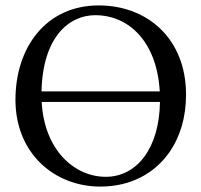

<svg xmlns="http://www.w3.org/2000/svg" viewBox="-20 -678 742 708"><path d="M666 -329C666 -536 523 -658 344 -658C150.3 -658 37 -503.9 37 -310C37 -113 180 10 350 10C460.8 10 549.3 -37.7 604.2 -116C644 -172.7 666 -245 666 -329ZM569.1 -341H133.1C137.4 -540.8 234.2 -622 331 -622C456.1 -622 558.7 -523.2 569.1 -341ZM569.9 -302C567.4 -127.9 482.3 -26 370 -26C253.4 -26 143.2 -125.6 133.7 -302Z"/></svg>

Font: Libertinus Serif
Style: Regular
Weight: 400
Designer: Philipp H. Poll
Foundry: Khaled Hosny
Version: Version 6.2